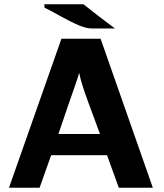

<svg xmlns="http://www.w3.org/2000/svg" viewBox="-20 -877 767 897"><path d="M187 -857H370Q444 -798 517 -744H409Q383 -744 346.5 -759.5Q310 -775 258 -804Q206 -833 188 -841Q187 -846 187 -857ZM22 0 267 -696H450L694 0H535L480 -152H219L165 0ZM253 -251H447Q437 -280 413 -343.5Q389 -407 372.5 -455.5Q356 -504 350 -537Q343 -512 331 -478Q319 -444 296.5 -379Q274 -314 253 -251Z"/></svg>

Font: Coval
Style: Heavy
Weight: 900
Foundry: Context Ltd
Version: Version 001.000